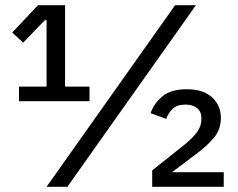

<svg xmlns="http://www.w3.org/2000/svg" viewBox="-20 -718 913 738"><path d="M53 -329V-385H159V-641H153L69 -554L27 -593L126 -698H230V-385H324V-329ZM159 0 653 -698H733L239 0ZM840 0H565V-63L693 -165Q723 -190 738.5 -212Q754 -234 754 -259V-265Q754 -289 737.5 -302.5Q721 -316 693 -316Q661 -316 644 -300Q627 -284 619 -261L559 -283Q571 -320 604 -347.5Q637 -375 698 -375Q761 -375 795 -344Q829 -313 829 -265Q829 -220 801.5 -187.5Q774 -155 730 -123L641 -56H840Z"/></svg>

Font: IBM Plex Sans KR Text
Style: Regular
Weight: 450
Designer: Mike Abbink; Paul van der Laan; Pieter van Rosmalen; Wujin Sim; Chorong Kim; Dohee Lee;
Foundry: Sandoll Inc.
Version: Version 1.001